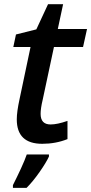

<svg xmlns="http://www.w3.org/2000/svg" viewBox="-20 -680 437 921"><path d="M60.5 -107.4Q60.5 -143.6 73.7 -204.1L126.5 -454.6H43.9L56.6 -514.6L154.3 -539.1L210.4 -659.7H282.7L257.3 -541H397.5L378.4 -454.6H238.8L184.6 -200.7Q174.8 -159.7 174.8 -133.8Q174.8 -83 222.7 -83Q254.9 -83 303.7 -100.1V-12.7Q247.1 9.8 182.6 9.8Q60.5 9.8 60.5 -107.4ZM108.4 61H214.8V70.8Q201.7 99.6 169.9 145Q138.2 190.4 107.4 221.2H42V208Q61.5 169.4 80.6 128.2Q99.6 86.9 108.4 61Z"/></svg>

Font: Viking Open Sans Light
Style: Bold Italic
Weight: 600
Italic angle: -12°
Foundry: Ascender Corporation
Version: Version 2.000